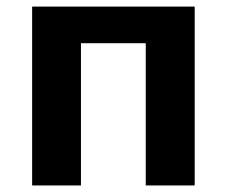

<svg xmlns="http://www.w3.org/2000/svg" viewBox="-20 -566 692 586"><path d="M574.2 -545.9V0H424.8V-434.1H227.1V0H78.1V-545.9Z"/></svg>

Font: NotoSans-Bold
Style: Bold
Weight: 700
Designer: Monotype Design team
Foundry: Monotype Imaging Inc.
Version: Version 1.04